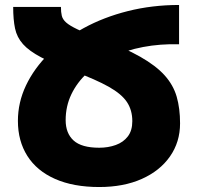

<svg xmlns="http://www.w3.org/2000/svg" viewBox="-20 -742 791 772"><path d="M52 -256Q52 -330 84.5 -398.5Q117 -467 176.5 -526Q236 -585 316.5 -629Q397 -673 494.5 -697.5Q592 -722 700 -722V-564Q624 -566 555.5 -553Q487 -540 430 -513.5Q373 -487 331.5 -449Q290 -411 267 -363Q244 -315 244 -259Q244 -206 276 -177Q308 -148 379 -148Q415 -148 445.5 -159Q476 -170 494 -193.5Q512 -217 512 -255Q512 -299 490.5 -331.5Q469 -364 417.5 -393Q366 -422 275 -456Q194 -486 145.5 -511.5Q97 -537 72.5 -564.5Q48 -592 40.5 -627.5Q33 -663 33 -714H225Q225 -693 228.5 -678.5Q232 -664 246 -651.5Q260 -639 291.5 -624Q323 -609 379 -588Q480 -550 543.5 -514Q607 -478 642 -439Q677 -400 690.5 -353Q704 -306 704 -246Q704 -171 663.5 -113Q623 -55 550 -22.5Q477 10 379 10Q275 10 201.5 -22.5Q128 -55 90 -115Q52 -175 52 -256Z"/></svg>

Font: Noto Sans Armenian Black
Style: Regular
Weight: 900
Version: Version 2.007